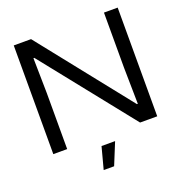

<svg xmlns="http://www.w3.org/2000/svg" viewBox="-160 -868 1147 1210"><g transform="rotate(-20 413.5 -263.0)"><path d="M65 0V-729H181L668 -116H674L670 -360V-729H762V0H647L160 -611H154L158 -376V0ZM329 203 368 56H459L399 203Z"/></g></svg>

Font: Mona Sans Expanded
Style: Regular
Weight: 400
Width: 7
Designer: Deni Anggara
Foundry: GitHub
Version: Version 2.000